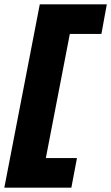

<svg xmlns="http://www.w3.org/2000/svg" viewBox="-20 -780 514 888"><path d="M164 -760H474L449 -623H303L192 -49H336L310 88H0Z"/></svg>

Font: Kufam ExtraBold
Style: Italic
Weight: 800
Italic angle: -11°
Designer: Artur Schmal
Foundry: Original Type
Version: Version 1.301; ttfautohint (v1.8.3)